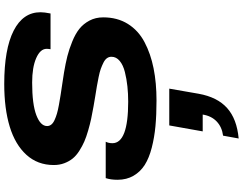

<svg xmlns="http://www.w3.org/2000/svg" viewBox="-139 -600 1135 897"><g transform="rotate(-90 428.5 -151.5)"><path d="M407.2 12.2Q340.8 12.2 288.1 7.3Q235.4 2.4 187 -10Q138.7 -22.5 106.7 -42.7Q74.7 -63 55.9 -95.2Q37.1 -127.4 37.1 -169.9Q37.1 -202.1 44.9 -225.1H214.8Q208 -211.4 208 -193.8Q208 -120.1 401.9 -120.1Q439.5 -120.1 473.6 -123.8Q507.8 -127.4 540.3 -135.5Q572.8 -143.6 592.3 -159.7Q611.8 -175.8 611.8 -198.2Q611.8 -210 605.2 -219.2Q598.6 -228.5 584.5 -235.6Q570.3 -242.7 555.7 -248Q541 -253.4 516.6 -258.3Q492.2 -263.2 473.9 -266.4Q455.6 -269.5 426 -274.2Q396.5 -278.8 378.9 -282.2Q345.7 -288.1 321.8 -293.2Q297.9 -298.3 267.3 -307.1Q236.8 -315.9 215.6 -325.2Q194.3 -334.5 172.1 -348.6Q149.9 -362.8 136.5 -379.4Q123 -396 114.5 -418.5Q106 -440.9 106 -467.8Q106 -543 153.6 -595.5Q201.2 -647.9 285.4 -673.6Q369.6 -699.2 484.9 -699.2Q647.5 -699.2 733.6 -655.3Q819.8 -611.3 819.8 -529.8Q819.8 -511.7 814 -482.9H647Q648.9 -492.7 648.9 -501Q648.9 -530.8 605.7 -549.8Q562.5 -568.8 491.2 -568.8Q390.1 -568.8 339.1 -549.3Q288.1 -529.8 288.1 -499Q288.1 -488.3 294.9 -479.5Q301.8 -470.7 316.2 -464.1Q330.6 -457.5 346.4 -452.9Q362.3 -448.2 387.7 -443.6Q413.1 -439 433.6 -435.8Q454.1 -432.6 485.4 -428Q516.6 -423.3 538.1 -419.9Q581.5 -412.6 614.5 -404.3Q647.5 -396 683.3 -381.3Q719.2 -366.7 742.4 -348.1Q765.6 -329.6 780.8 -301Q795.9 -272.5 795.9 -236.8Q795.9 -170.9 765.4 -121.8Q734.9 -72.8 680.4 -43.9Q626 -15.1 557.9 -1.5Q489.7 12.2 407.2 12.2ZM230 396 243.2 323.2Q283.7 317.9 309.6 293.2Q335.4 268.6 341.8 228H263.2L291 71.8H462.9L439 209Q423.3 296.4 372.3 342Q321.3 387.7 230 396Z"/></g></svg>

Font: Archivo Expanded
Style: Bold Italic
Weight: 700
Width: 7
Italic angle: -10°
Designer: Hector Gatti
Foundry: Omnibus-Type
Version: Version 2.001